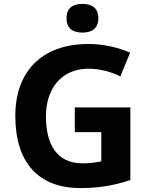

<svg xmlns="http://www.w3.org/2000/svg" viewBox="-20 -948 764 978"><path d="M400 -928C355 -928 319 -911 319 -855C319 -800 355 -782 400 -782C444 -782 481 -800 481 -855C481 -911 444 -928 400 -928ZM361 -401V-275H496V-126C470 -121 443 -116 400 -116C268 -116 214 -215 214 -355C214 -502 298 -598 430 -598C491 -598 549 -581 593 -559L643 -680C583 -706 507 -724 431 -724C191 -724 58 -582 58 -358C58 -118 177 10 390 10C492 10 569 -6 644 -31V-401Z"/></svg>

Font: Noto Sans Javanese
Style: Bold
Weight: 700
Designer: Monotype Design Team
Foundry: Monotype Imaging Inc.
Version: Version 2.005